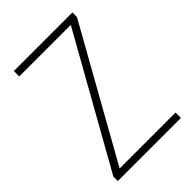

<svg xmlns="http://www.w3.org/2000/svg" viewBox="-209 -810 906 906"><g transform="rotate(-45 243.5 -357.0)"><path d="M33 0V-30L397 -678H53V-714H444V-684L81 -36H454V0Z"/></g></svg>

Font: Noto Sans Georgian SemiCondensed ExtraLight
Style: Regular
Weight: 200
Width: 4
Designer: Monotype Design Team, Akaki Razmadze
Foundry: Google LLC
Version: Version 2.005; ttfautohint (v1.8.4.7-5d5b)